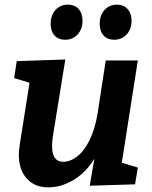

<svg xmlns="http://www.w3.org/2000/svg" viewBox="-20 -794 656 826"><path d="M573 -534 504 -94 573 -73 561 -1 366 5 386 -111Q348 -50 295 -19Q242 12 188 12Q129 12 95 -26Q61 -64 61 -129Q61 -142 65 -172L107 -438L41 -458L52 -531L261 -538L207 -205Q204 -184 204 -165Q204 -98 252 -98Q282 -98 312 -121Q342 -144 365.5 -191.5Q389 -239 400 -307L435 -534ZM198 -692Q198 -728 218.5 -751Q239 -774 272 -774Q301 -774 318 -755.5Q335 -737 335 -705Q335 -669 314 -646Q293 -623 260 -623Q231 -623 214.5 -641.5Q198 -660 198 -692ZM409 -692Q409 -728 429.5 -751Q450 -774 483 -774Q512 -774 529 -755Q546 -736 546 -705Q546 -669 525 -646Q504 -623 471 -623Q442 -623 425.5 -641.5Q409 -660 409 -692Z"/></svg>

Font: Bitter Pro
Style: Bold Italic
Weight: 700
Italic angle: -9°
Designer: Sol Matas, and Bitter project Authors
Foundry: Sol Matas
Version: Version 1.010